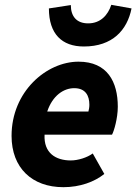

<svg xmlns="http://www.w3.org/2000/svg" viewBox="-20 -765 566 797"><path d="M243 12C312 12 372 -10 413 -43L365 -128C342 -111 304 -99 274 -99C211 -99 161 -130 165 -206H445C453 -220 469 -274 469 -322C469 -425 426 -509 306 -509C173 -509 28 -385 28 -201C28 -68 113 12 243 12ZM176 -302C198 -368 244 -399 288 -399C335 -399 351 -368 351 -330C351 -319 349 -310 347 -302ZM328 -572C447 -572 508 -640 526 -730L442 -745C428 -702 397 -668 346 -668C298 -668 274 -697 274 -744L183 -730C183 -624 237 -572 328 -572Z"/></svg>

Font: Source Sans Pro
Style: Bold Italic
Weight: 700
Italic angle: -11°
Designer: Paul D. Hunt
Foundry: Adobe Systems Incorporated
Version: Version 3.006;hotconv 1.0.111;makeotfexe 2.5.65597